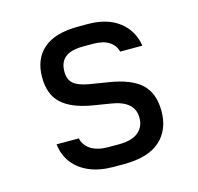

<svg xmlns="http://www.w3.org/2000/svg" viewBox="-88 -650 775 751"><g transform="rotate(-15 300.0 -275.0)"><path d="M283 8Q227 8 185.5 -9.5Q144 -27 119.5 -59Q95 -91 90 -135H180Q186 -106 212.5 -89Q239 -72 283 -72H325Q378 -72 404 -93.5Q430 -115 430 -151Q430 -186 406.5 -206.5Q383 -227 337 -234L263 -246Q182 -260 142.5 -296.5Q103 -333 103 -403Q103 -477 150 -517.5Q197 -558 291 -558H329Q408 -558 456 -521Q504 -484 514 -421H424Q418 -447 394 -462.5Q370 -478 329 -478H291Q240 -478 216.5 -459Q193 -440 193 -402Q193 -368 213 -352Q233 -336 276 -329L350 -317Q439 -303 479.5 -265Q520 -227 520 -155Q520 -79 471.5 -35.5Q423 8 325 8Z"/></g></svg>

Font: JetBrains Mono Zero
Style: Regular-Zero
Weight: 400
Designer: Philipp Nurullin, Konstantin Bulenkov
Foundry: JetBrains
Version: Version 2.211